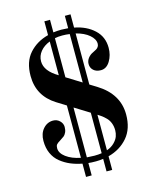

<svg xmlns="http://www.w3.org/2000/svg" viewBox="-128 -881 837 1049"><g transform="rotate(-15 290.0 -356.0)"><path d="M52 -166Q52 -208 75 -234Q98 -260 131 -260Q153 -260 168.5 -245Q184 -230 184 -210Q184 -192 178 -179.5Q172 -167 164.5 -161Q157 -155 141 -145Q124 -135 119 -128Q114 -121 114 -108Q114 -80 145 -57Q176 -34 226 -24V-320L173 -353Q76 -414 76 -527Q76 -607 118 -654Q160 -701 226 -718V-796H258V-725Q282 -728 304 -728Q318 -728 342 -726V-796H374V-721Q442 -708 485 -668Q528 -628 528 -566Q528 -524 508 -491Q488 -458 456 -458Q430 -458 414.5 -472Q399 -486 399 -508Q399 -526 410.5 -541Q422 -556 438 -563Q452 -570 459 -574Q466 -578 471 -585.5Q476 -593 476 -603Q476 -629 448.5 -652.5Q421 -676 374 -688V-399L413 -375Q526 -305 526 -189Q526 -109 484 -60Q442 -11 374 7V84H342V13Q321 16 301 16Q273 16 258 14V84H226V9Q190 2 160.5 -10.5Q131 -23 105.5 -43.5Q80 -64 66 -95Q52 -126 52 -166ZM258 -471 342 -419V-693Q322 -696 300 -696Q276 -696 258 -692ZM258 -18Q286 -16 301 -16Q324 -16 342 -19V-248L258 -300ZM152 -589Q152 -534 226 -491V-682Q192 -669 172 -644.5Q152 -620 152 -589ZM374 -27Q400 -36 417 -53Q434 -70 440 -87Q446 -104 446 -121Q446 -143 439 -161.5Q432 -180 419 -193Q406 -206 396.5 -213Q387 -220 374 -228Z"/></g></svg>

Font: Old Standard TT
Style: Bold
Weight: 700
Designer: Alexey Kryukov <alexios@thessalonica.org.ru>
Version: Version 2.2